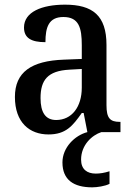

<svg xmlns="http://www.w3.org/2000/svg" viewBox="-20 -567 573 824"><path d="M188 10C263 10 292 -27 331 -82H339L355 0C301 14 248 66 248 130C248 205 296 237 376 237C396 237 431 232 450 222V168C428 175 409 178 391 178C354 178 328 160 328 118C328 55 375 13 415 0H497V-44H494C452 -44 437 -60 437 -116V-374C437 -501 377 -547 259 -547C160 -547 83 -516 83 -449C83 -404 114 -386 175 -386C175 -450 189 -494 252 -494C319 -494 331 -447 331 -373V-314L254 -311C114 -306 44 -257 44 -151C44 -41 107 10 188 10ZM221 -52C175 -52 154 -85 154 -146C154 -223 184 -263 278 -268L331 -271V-191C331 -108 288 -52 221 -52Z"/></svg>

Font: Noto Serif Ethiopic SemiCondensed Medium
Style: Regular
Weight: 500
Width: 4
Designer: Monotype Design Team
Foundry: Monotype Imaging Inc.
Version: Version 2.102